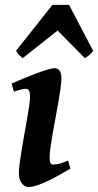

<svg xmlns="http://www.w3.org/2000/svg" viewBox="-20 -731 394 771"><path d="M262.7 -53.7Q239.7 -40 215.8 -26.9Q191.9 -13.7 169.7 -3.2Q147.5 7.3 128.2 13.7Q108.9 20 95.2 20Q78.6 20 67.1 4.6Q55.7 -10.7 55.7 -37.1Q55.7 -51.8 59.1 -76.7Q62.5 -101.6 67.4 -131.3Q72.3 -161.1 78.1 -193.4Q84 -225.6 88.9 -254.6Q93.8 -283.7 97.2 -306.6Q100.6 -329.6 100.6 -341.8Q100.6 -353 99.1 -359.6Q97.7 -366.2 95.2 -369.4Q92.8 -372.6 88.9 -373.5Q85 -374.5 80.6 -374.5Q76.7 -374.5 69.1 -372.8Q61.5 -371.1 54.2 -368.7Q45.4 -366.2 35.6 -362.8L26.9 -395.5Q47.4 -404.8 73.2 -415.5Q99.1 -426.3 123.8 -435.5Q148.4 -444.8 168.5 -450.9Q188.5 -457 197.8 -457Q211.4 -457 219 -447.8Q226.6 -438.5 226.6 -416Q226.6 -401.9 223.1 -376.7Q219.7 -351.6 214.4 -321Q209 -290.5 202.9 -257.6Q196.8 -224.6 191.4 -194.1Q186 -163.6 182.6 -138.4Q179.2 -113.3 179.2 -99.1Q179.2 -84 182.4 -77.1Q185.5 -70.3 193.8 -70.3Q201.2 -70.3 207.8 -71.3Q214.4 -72.3 221.2 -74.2Q228 -76.2 235.6 -79.1Q243.2 -82 253.4 -86.4ZM354 -526.9Q347.2 -517.1 337.9 -509.3Q328.6 -501.5 320.8 -497.6L211.4 -608.4L71.3 -497.6Q66.9 -500.5 58.1 -508.8Q49.3 -517.1 44.4 -526.9L190.4 -711.4H257.3Z"/></svg>

Font: Gentium Basic
Style: Bold Italic
Weight: 700
Italic angle: -8°
Designer: J. Victor Gaultney and Annie Olsen
Foundry: SIL International
Version: Version 1.102; 2013; Maintenance release